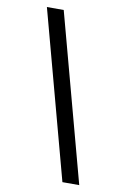

<svg xmlns="http://www.w3.org/2000/svg" viewBox="-92 -759 608 933"><g transform="rotate(10 212.5 -292.5)"><path d="M367 120 145 -705H62L284 120Z"/></g></svg>

Font: Plus Jakarta Sans
Style: Italic
Weight: 400
Italic angle: -8°
Designer: Gumpita Rahayu
Foundry: Tokotype
Version: Version 2.071;gftools[0.9.30]